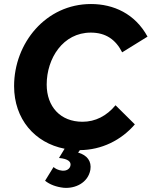

<svg xmlns="http://www.w3.org/2000/svg" viewBox="-20 -730 753 954"><path d="M296 203C353 208 417 179 429 114C436 71 413 41 368 28L377 16C485 15 582 -33 650 -112L554 -207C510 -154 454 -125 390 -125C280 -125 212 -200 212 -310C212 -440 293 -568 431 -568C506 -568 555 -533 587 -470L713 -548C651 -662 544 -710 432 -710C208 -710 50 -516 50 -302C50 -139 152 -20 301 9L273 55C320 59 334 75 330 93C327 109 311 120 289 118C268 116 254 107 246 100L204 168C227 187 260 199 296 203Z"/></svg>

Font: Fixel Display 20240404
Style: Bold Italic
Weight: 700
Italic angle: -10°
Designer: AlfaBravo + MacPaw
Foundry: Kyrylo Tkachov, Marchela Mozhyna, Serhii Makarenko, Maria Weinstein, Zakhar Kryvoshyya
Version: Version 1.211;Glyphs 3.2 (3225)